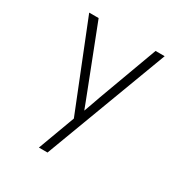

<svg xmlns="http://www.w3.org/2000/svg" viewBox="-170 -678 939 987"><g transform="rotate(30 300.0 -185.0)"><path d="M199 180H250L524 -550H470L342 -202C328 -163 314 -121 306 -101C299 -121 282 -163 268 -200L132 -550H76L280 -39Z"/></g></svg>

Font: JetBrains Mono Thin
Style: Regular
Weight: 100
Monospace: yes
Designer: Philipp Nurullin, Konstantin Bulenkov
Foundry: JetBrains
Version: Version 2.305